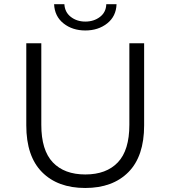

<svg xmlns="http://www.w3.org/2000/svg" viewBox="-20 -911 832 937"><path d="M395.9 6.4Q261.8 6.4 185.1 -71Q108.3 -148.4 108.3 -299.2V-700H181.6V-301.9Q181.6 -177.8 237.7 -118.7Q293.9 -59.6 396.4 -59.6Q499 -59.6 555.2 -118.7Q611.3 -177.8 611.3 -301.9V-700H683.4V-299.2Q683.4 -148.4 606.7 -71Q529.9 6.4 395.9 6.4ZM396.4 -762.3Q333.4 -762.3 290 -796.8Q246.6 -831.2 244 -890.6H294.2Q296.2 -851.6 325.6 -828.6Q355 -805.7 396.4 -805.7Q438.3 -805.7 468 -828.6Q497.7 -851.6 498.7 -890.6H548.8Q546.7 -831.2 503.1 -796.8Q459.5 -762.3 396.4 -762.3Z"/></svg>

Font: Montserrat Thin
Style: Regular
Weight: 100
Designer: Julieta Ulanovsky
Foundry: Julieta Ulanovsky
Version: Version 9.000